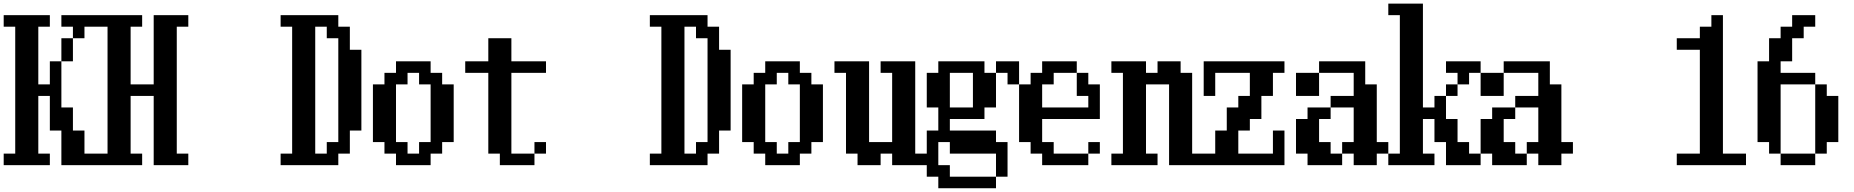

<svg xmlns="http://www.w3.org/2000/svg" viewBox="-20 -879 10040 1040"><path d="M312.5 -734.4V-796.9H500V-734.4H437.5V-671.9H375V-734.4ZM0 15.6V-46.9H62.5V-734.4H0V-796.9H250V-734.4H187.5V-421.9H250V-546.9H312.5V-296.9H375V-171.9H437.5V-46.9H500V15.6H312.5V-171.9H250V-359.4H187.5V-46.9H250V15.6ZM375 -671.9V-546.9H312.5V-671.9Z M500 15.6V-46.9H562.5V-734.4H500V-796.9H750V-734.4H687.5V-421.9H812.5V-796.9H1000V-734.4H937.5V-46.9H1000V15.6H812.5V-359.4H687.5V-46.9H750V15.6Z M1687.5 -46.9H1750V-109.4H1812.5V-671.9H1750V-734.4H1687.5ZM1500 15.6V-46.9H1562.5V-734.4H1500V-796.9H1812.5V-734.4H1875V-609.4H1937.5V-171.9H1875V-46.9H1812.5V15.6Z M2125 -109.4H2187.5V-46.9H2250V-109.4H2312.5V-421.9H2250V-484.4H2187.5V-421.9H2125ZM2000 -109.4V-421.9H2062.5V-484.4H2125V-546.9H2312.5V-484.4H2375V-421.9H2437.5V-109.4H2375V-46.9H2312.5V15.6H2125V-46.9H2062.5V-109.4Z M2500 -484.4V-546.9H2625V-671.9H2750V-546.9H2937.5V-484.4H2750V-46.9H2875V15.6H2687.5V-46.9H2625V-484.4ZM2875 -46.9V-109.4H2937.5V-46.9Z M3687.5 -46.9H3750V-109.4H3812.5V-671.9H3750V-734.4H3687.5ZM3500 15.6V-46.9H3562.5V-734.4H3500V-796.9H3812.5V-734.4H3875V-609.4H3937.5V-171.9H3875V-46.9H3812.5V15.6Z M4125 -109.4H4187.5V-46.9H4250V-109.4H4312.5V-421.9H4250V-484.4H4187.5V-421.9H4125ZM4000 -109.4V-421.9H4062.5V-484.4H4125V-546.9H4312.5V-484.4H4375V-421.9H4437.5V-109.4H4375V-46.9H4312.5V15.6H4125V-46.9H4062.5V-109.4Z M4500 -484.4V-546.9H4687.5V-109.4H4812.5V-484.4H4750V-546.9H4937.5V-46.9H5000V15.6H4812.5V-46.9H4750V15.6H4625V-46.9H4562.5V-484.4Z M5125 -296.9H5250V-484.4H5125ZM5062.5 15.6H5125V78.1H5375V-46.9H5125V-109.4H5062.5ZM5000 78.1V-171.9H5062.5V-296.9H5000V-484.4H5062.5V-546.9H5312.5V-484.4H5375V-546.9H5500V-421.9H5437.5V-484.4H5375V-296.9H5312.5V-234.4H5125V-171.9H5375V-109.4H5437.5V78.1H5375V140.6H5062.5V78.1Z M5500 -109.4V-421.9H5562.5V-484.4H5625V-546.9H5812.5V-484.4H5875V-421.9H5937.5V-234.4H5625V-109.4H5687.5V-46.9H5875V15.6H5625V-46.9H5562.5V-109.4ZM5875 -46.9V-109.4H5937.5V-46.9ZM5812.5 -484.4H5687.5V-421.9H5625V-296.9H5875V-359.4H5812.5Z M6000 15.6V-46.9H6062.5V-484.4H6000V-546.9H6187.5V-484.4H6250V-546.9H6375V-484.4H6437.5V-46.9H6500V15.6H6312.5V-421.9H6187.5V-46.9H6250V15.6Z M6500 15.6V-46.9H6562.5V-171.9H6625V-296.9H6687.5V-359.4H6750V-484.4H6562.5V-359.4H6500V-546.9H6937.5V-484.4H6875V-359.4H6812.5V-234.4H6750V-171.9H6687.5V-46.9H6875V-171.9H6937.5V15.6Z M7000 -359.4V-484.4H7125V-546.9H7375V-421.9H7437.5V-109.4H7500V-46.9H7437.5V15.6H7312.5V-46.9H7250V-109.4H7312.5V-296.9H7187.5V-359.4H7312.5V-484.4H7125V-359.4ZM7000 -46.9V-234.4H7062.5V-296.9H7187.5V-234.4H7125V-109.4H7187.5V-46.9H7250V15.6H7062.5V-46.9Z M7812.5 -484.4V-546.9H8000V-484.4H7937.5V-421.9H7875V-484.4ZM7500 15.6V-46.9H7562.5V-796.9H7500V-859.4H7687.5V-296.9H7750V-359.4H7812.5V-234.4H7875V-109.4H7937.5V-46.9H8000V15.6H7812.5V-109.4H7750V-234.4H7687.5V-46.9H7750V15.6ZM7875 -421.9V-359.4H7812.5V-421.9Z M8000 -359.4V-484.4H8125V-546.9H8375V-421.9H8437.5V-109.4H8500V-46.9H8437.5V15.6H8312.5V-46.9H8250V-109.4H8312.5V-296.9H8187.5V-359.4H8312.5V-484.4H8125V-359.4ZM8000 -46.9V-234.4H8062.5V-296.9H8187.5V-234.4H8125V-109.4H8187.5V-46.9H8250V15.6H8062.5V-46.9Z M9062.5 15.6V-46.9H9187.5V-609.4H9062.5V-671.9H9187.5V-734.4H9250V-796.9H9312.5V-46.9H9437.5V15.6Z M9500 -109.4V-546.9H9562.5V-671.9H9625V-734.4H9687.5V-796.9H9812.5V-734.4H9750V-671.9H9687.5V-546.9H9625V-484.4H9812.5V-421.9H9875V-359.4H9937.5V-109.4H9875V-46.9H9812.5V-421.9H9625V-46.9H9562.5V-109.4ZM9812.5 -46.9V15.6H9625V-46.9Z"/></svg>

Font: KH Dot Dougenzaka 16
Style: Regular
Weight: 400
Designer: Original version for X68000 by Keitarou Hiraki (http://hp.vector.co.jp/authors/VA000874/) / TrueType conversion by Homem
Version: Version 1.00.20150527